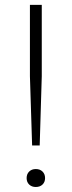

<svg xmlns="http://www.w3.org/2000/svg" viewBox="-20 -760 294 786"><path d="M111.5 -164.5 102.5 -448V-740H151V-448L142.5 -164.5ZM126.5 5.5Q110 5.5 99.5 -4.5Q89 -14.5 89 -31Q89 -47.5 99.5 -57.8Q110 -68 126.5 -68Q143.5 -68 154 -57.8Q164.5 -47.5 164.5 -31Q164.5 -14.5 154 -4.5Q143.5 5.5 126.5 5.5Z"/></svg>

Font: Encode Sans Expanded Expanded ExtraLight
Style: Regular
Weight: 200
Width: 7
Designer: Multiple Designers
Foundry: Impallari Type
Version: Version 3.000; ttfautohint (v1.8.3) -l 8 -r 50 -G 200 -x 14 